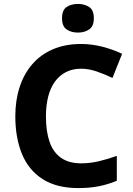

<svg xmlns="http://www.w3.org/2000/svg" viewBox="-20 -948 677 978"><path d="M393 -598Q350 -598 316.5 -581Q283 -564 260 -532.5Q237 -501 225.5 -456Q214 -411 214 -355Q214 -279 232.5 -225.5Q251 -172 291 -144Q331 -116 393 -116Q437 -116 480.5 -126Q524 -136 575 -154V-27Q528 -8 482 1Q436 10 379 10Q269 10 197.5 -35.5Q126 -81 92 -163.5Q58 -246 58 -356Q58 -437 80 -504.5Q102 -572 144.5 -621Q187 -670 249.5 -697Q312 -724 393 -724Q446 -724 499.5 -710.5Q553 -697 602 -674L553 -551Q513 -570 472.5 -584Q432 -598 393 -598ZM377 -928Q410 -928 434 -912.5Q458 -897 458 -855Q458 -814 434 -798Q410 -782 377 -782Q343 -782 319.5 -798Q296 -814 296 -855Q296 -897 319.5 -912.5Q343 -928 377 -928Z"/></svg>

Font: Noto Sans Sinhala
Style: Regular
Weight: 400
Designer: Jelle Bosma - Monotype Design Team
Foundry: Monotype Imaging Inc.
Version: Version 2.006